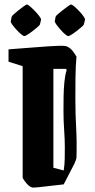

<svg xmlns="http://www.w3.org/2000/svg" viewBox="-20 -825 422 856"><path d="M278 -618Q293 -612 304.5 -597Q316 -582 321 -572Q317 -530 316.5 -478.5Q316 -427 316 -385Q316 -318 319.5 -255.5Q323 -193 321 -125Q321 -115 312 -96Q303 -77 292 -57L264 -3Q242 -1 211 3Q180 7 154.5 9.5Q129 12 123 11Q110 7 96.5 -9.5Q83 -26 81 -33V-530L18 -550V-605Q86 -610 142 -614.5Q198 -619 234 -620.5Q270 -622 278 -618ZM218 -77 264 -65Q268 -90 268.5 -115Q269 -140 269 -167Q269 -205 266 -245.5Q263 -286 263 -333Q263 -361 263.5 -394.5Q264 -428 267 -459Q270 -490 277 -512L275 -518H218ZM228 -750Q228 -753 237.5 -761.5Q247 -770 260 -780Q273 -790 283.5 -797.5Q294 -805 296 -805Q301 -805 311.5 -796Q322 -787 333.5 -775Q345 -763 352.5 -752Q360 -741 359 -737L354 -716Q353 -713 343.5 -704.5Q334 -696 321.5 -686.5Q309 -677 298.5 -670.5Q288 -664 285 -664Q280 -664 270 -672.5Q260 -681 249.5 -693Q239 -705 231.5 -715.5Q224 -726 224 -730ZM32 -750Q32 -753 41.5 -761.5Q51 -770 63.5 -780Q76 -790 86.5 -797.5Q97 -805 100 -805Q104 -805 114.5 -796Q125 -787 136.5 -775Q148 -763 156 -752Q164 -741 163 -737L158 -716Q157 -713 147.5 -704.5Q138 -696 125.5 -686.5Q113 -677 102.5 -670.5Q92 -664 89 -664Q84 -664 74 -672.5Q64 -681 53 -693Q42 -705 34.5 -715.5Q27 -726 28 -730Z"/></svg>

Font: Grenze Gotisch
Style: Bold
Weight: 700
Designer: Renata Polastri
Foundry: Omnibus-Type
Version: Version 1.001